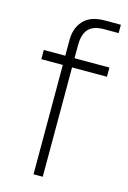

<svg xmlns="http://www.w3.org/2000/svg" viewBox="-118 -823 588 880"><g transform="rotate(15 176.5 -383.0)"><path d="M275 -726H342.7V-765.6H269.8C225 -765.6 191.7 -756.2 166.7 -730.2C140.6 -702.1 132.3 -669.8 133.3 -626V-562.5H31.3V-518.8H133.3V0H177.1V-518.8H342.7V-562.5H177.1V-621.9C177.1 -697.9 209.4 -726 275 -726Z"/></g></svg>

Font: Manrope3 Thin
Style: Regular
Weight: 100
Width: 4
Designer: Mikhail Sharanda
Foundry: Mikhail Sharanda
Version: Version 3.000;PS 003.000;hotconv 1.0.88;makeotf.lib2.5.64775